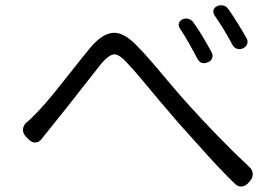

<svg xmlns="http://www.w3.org/2000/svg" viewBox="-20 -734 1040 718"><path d="M76 -224Q65 -236 66 -250.5Q67 -265 79 -276Q87 -282 96 -291Q105 -300 120 -315Q147 -343 182 -386Q217 -429 253 -475Q289 -521 318 -556Q360 -606 400 -611Q440 -616 489 -566Q519 -536 553 -496Q587 -456 622 -414.5Q657 -373 689 -338Q733 -289 793 -227Q853 -165 912 -110Q924 -100 925 -85Q926 -70 915 -57L907 -48Q896 -37 882 -36.5Q868 -36 857 -48Q804 -100 750.5 -159.5Q697 -219 645 -277Q613 -314 578 -355.5Q543 -397 511.5 -435Q480 -473 456 -498Q424 -534 404.5 -530.5Q385 -527 358 -495Q334 -465 300.5 -422Q267 -379 233 -336Q199 -293 173 -261Q162 -247 152.5 -235.5Q143 -224 136 -215Q127 -202 113.5 -201Q100 -200 88 -212ZM663 -662Q674 -667 686 -663Q698 -659 704 -649Q720 -627 738 -597Q756 -567 771 -539Q777 -528 773.5 -517Q770 -506 757 -501Q731 -490 718 -515Q705 -540 687.5 -571Q670 -602 653 -627Q646 -638 649 -647.5Q652 -657 663 -662ZM792 -711Q803 -716 814.5 -713.5Q826 -711 833 -701Q849 -679 868 -648.5Q887 -618 902 -591Q908 -581 904.5 -570Q901 -559 888 -553Q878 -548 867 -551.5Q856 -555 850 -565Q837 -590 818 -621.5Q799 -653 782 -677Q776 -687 778.5 -696.5Q781 -706 792 -711Z"/></svg>

Font: Chiron GoRound TC N
Style: Regular
Weight: 350
Designer: Ryoko NISHIZUKA 西塚涼子 (kana, bopomofo & ideographs); Paul D. Hunt (Latin, Greek & Cyrillic); Sandoll Communications 산돌커뮤니
Foundry: Adobe
Version: Version 1.000;hotconv 1.1.1;makeotfexe 2.6.0